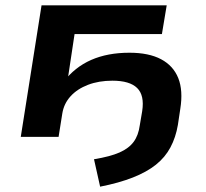

<svg xmlns="http://www.w3.org/2000/svg" viewBox="-20 -514 775 721"><path d="M356 187 333 84Q394 74 429 58.5Q464 43 482 18.5Q500 -6 505 -44L514 -97Q523 -156 495 -183.5Q467 -211 402 -211Q351 -211 310.5 -195.5Q270 -180 245 -152.5Q220 -125 214 -88L200 0H58L136 -494H606L588 -386H260L233 -207H219Q261 -262 322.5 -289Q384 -316 466 -316Q539 -316 585 -291.5Q631 -267 649.5 -220.5Q668 -174 657 -105L648 -45Q640 2 620 39.5Q600 77 565.5 104.5Q531 132 479 152.5Q427 173 356 187Z"/></svg>

Font: Nunito Sans 10pt Expanded
Style: Bold Italic
Weight: 700
Width: 7
Italic angle: -9°
Designer: Vernon Adams
Foundry: Vernon Adams
Version: Version 3.101;gftools[0.9.27]